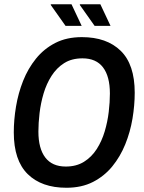

<svg xmlns="http://www.w3.org/2000/svg" viewBox="-20 -873 678 905"><path d="M293 12Q176 12 110.5 -52.5Q45 -117 45 -249Q45 -308 55.5 -371Q66 -434 89 -492Q112 -550 149.5 -596.5Q187 -643 240.5 -670.5Q294 -698 366 -698Q483 -698 549 -633.5Q615 -569 615 -436Q615 -377 604.5 -314Q594 -251 570.5 -193Q547 -135 509.5 -89Q472 -43 418.5 -15.5Q365 12 293 12ZM290 -88Q340 -88 376 -110.5Q412 -133 436 -170.5Q460 -208 473.5 -253.5Q487 -299 492.5 -345.5Q498 -392 498 -432Q498 -513 465.5 -555.5Q433 -598 369 -598Q318 -598 282.5 -575.5Q247 -553 223 -515.5Q199 -478 185.5 -432.5Q172 -387 166.5 -340Q161 -293 161 -253Q161 -173 193.5 -130.5Q226 -88 290 -88ZM426 -751 356 -850 357 -853H453L501 -751ZM289 -751 219 -850 220 -853H317L365 -751Z"/></svg>

Font: Archivo Narrow SemiBold
Style: Italic
Weight: 600
Italic angle: -8°
Designer: Hector Gatti
Foundry: Omnibus-Type
Version: Version 3.002